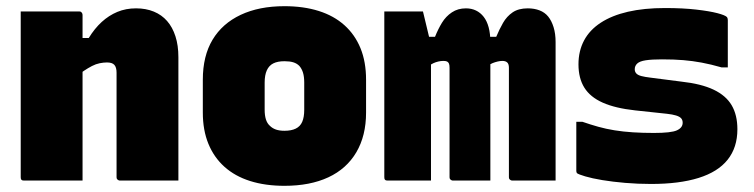

<svg xmlns="http://www.w3.org/2000/svg" viewBox="-20 -584 2440 621"><path d="M557 0Q509 0 462.5 0Q416 0 368 0Q365 0 362.5 -1.5Q360 -3 358.5 -5Q357 -7 357 -11Q357 -67 357 -123.5Q357 -180 357 -236.5Q357 -293 357 -349Q357 -366 350 -374Q343 -382 326 -382Q315 -382 302.5 -379.5Q290 -377 277.5 -370.5Q265 -364 251.5 -355Q238 -346 225 -332V-461H267Q286 -492 309 -513Q332 -534 359.5 -545.5Q387 -557 420 -557Q452 -557 477.5 -546.5Q503 -536 520.5 -516Q538 -496 547.5 -466.5Q557 -437 557 -399Q557 -347 557 -297Q557 -247 557 -197.5Q557 -148 557 -98Q557 -74 557 -49.5Q557 -25 557 0ZM247 0Q220 0 186 0Q152 0 118 0Q84 0 58 0Q55 0 53 -0.5Q51 -1 49.5 -2.5Q48 -4 47.5 -6Q47 -8 47 -11Q47 -66 47 -120.5Q47 -175 47 -230Q47 -285 47 -339.5Q47 -394 47 -449Q47 -476 47 -501Q47 -526 47 -547Q76 -547 110.5 -547Q145 -547 178.5 -547Q212 -547 236 -547Q240 -547 242 -545.5Q244 -544 245.5 -541.5Q247 -539 247 -535Q247 -447 247 -357.5Q247 -268 247 -178.5Q247 -89 247 0Z M900 -564Q962 -564 1011 -548.5Q1060 -533 1094 -502.5Q1128 -472 1146 -428Q1164 -384 1164 -326V-220Q1164 -145 1132.5 -91.5Q1101 -38 1042 -10.5Q983 17 900 17Q838 17 789 1.5Q740 -14 706 -44.5Q672 -75 654 -119Q636 -163 636 -220V-326Q636 -403 667.5 -455.5Q699 -508 758.5 -536Q818 -564 900 -564ZM900 -386Q878 -386 864 -379Q850 -372 843 -356.5Q836 -341 836 -317V-229Q836 -211 840 -198Q844 -185 853 -177Q861 -169 872.5 -165Q884 -161 900 -161Q922 -161 936.5 -168Q951 -175 957.5 -190Q964 -205 964 -229V-317Q964 -336 960 -349Q956 -362 948 -371Q940 -379 928.5 -382.5Q917 -386 900 -386Z M1777 0Q1753 0 1729.5 0Q1706 0 1683 0Q1660 0 1637 0Q1634 0 1631.5 -1.5Q1629 -3 1627.5 -5Q1626 -7 1626 -11Q1626 -24 1626 -53Q1626 -82 1626 -120.5Q1626 -159 1626 -202.5Q1626 -246 1626 -288Q1626 -330 1626 -365Q1626 -377 1620.5 -382Q1615 -387 1605 -387Q1598 -387 1589.5 -385Q1581 -383 1573.5 -380Q1566 -377 1560 -372L1541 -465H1585Q1595 -489 1607 -510Q1619 -531 1638 -544Q1657 -557 1687 -557Q1708 -557 1725 -550.5Q1742 -544 1753 -530.5Q1764 -517 1770.5 -496Q1777 -475 1777 -448Q1777 -405 1777 -356.5Q1777 -308 1777 -261Q1777 -214 1777 -172Q1777 -130 1777 -99Q1777 -74 1777 -49.5Q1777 -25 1777 0ZM1566 0Q1546 0 1525.5 0Q1505 0 1485 0Q1465 0 1445 0Q1442 0 1439.5 -1.5Q1437 -3 1435.5 -5Q1434 -7 1434 -11Q1434 -24 1434 -53.5Q1434 -83 1434 -121Q1434 -159 1434 -202Q1434 -245 1434 -287Q1434 -329 1434 -365Q1434 -374 1432 -378.5Q1430 -383 1426 -385Q1422 -387 1414 -387Q1406 -387 1397.5 -385Q1389 -383 1381.5 -379.5Q1374 -376 1366 -370L1338 -465H1387Q1397 -490 1409.5 -510.5Q1422 -531 1441.5 -544Q1461 -557 1487 -557Q1505 -557 1519.5 -550Q1534 -543 1544.5 -529.5Q1555 -516 1560.5 -495.5Q1566 -475 1566 -448Q1566 -409 1566 -359Q1566 -309 1566 -251.5Q1566 -194 1566 -130.5Q1566 -67 1566 0ZM1374 0Q1360 0 1341.5 0Q1323 0 1304 0Q1285 0 1267 0Q1249 0 1234 0Q1231 0 1229 -0.5Q1227 -1 1225.5 -2.5Q1224 -4 1223.5 -6Q1223 -8 1223 -11Q1223 -84 1223 -157Q1223 -230 1223 -303Q1223 -376 1223 -448Q1223 -474 1223 -499Q1223 -524 1223 -547Q1239 -547 1258.5 -547Q1278 -547 1296.5 -547Q1315 -547 1328.5 -547Q1342 -547 1348 -547Q1348 -547 1352 -530.5Q1356 -514 1361 -493Q1366 -472 1370 -455.5Q1374 -439 1374 -438Q1374 -366 1374 -292.5Q1374 -219 1374 -146.5Q1374 -74 1374 0Z M2095 -154Q2151 -154 2169.5 -162.5Q2188 -171 2188 -187Q2188 -196 2183 -201.5Q2178 -207 2166.5 -210.5Q2155 -214 2137 -216L2034 -227Q1970 -234 1929.5 -252Q1889 -270 1870 -300.5Q1851 -331 1851 -376Q1851 -419 1869 -453Q1887 -487 1923 -510.5Q1959 -534 2011 -546Q2063 -558 2131 -558Q2189 -558 2232 -553Q2275 -548 2300 -541.5Q2325 -535 2331 -529Q2332 -528 2332.5 -526.5Q2333 -525 2333.5 -523.5Q2334 -522 2334 -519Q2334 -481 2334 -442.5Q2334 -404 2334 -366H2314Q2279 -376 2249.5 -381.5Q2220 -387 2190 -389.5Q2160 -392 2121 -392Q2088 -392 2068.5 -389Q2049 -386 2041 -378.5Q2033 -371 2033 -360Q2033 -352 2038 -346.5Q2043 -341 2054.5 -338Q2066 -335 2083 -333L2184 -320Q2248 -313 2288 -294Q2328 -275 2346.5 -243.5Q2365 -212 2365 -166Q2365 -107 2333.5 -67.5Q2302 -28 2239.5 -8.5Q2177 11 2086 11Q2043 11 2002 7.5Q1961 4 1928 -1.5Q1895 -7 1873 -13.5Q1851 -20 1846 -24Q1845 -26 1844.5 -27.5Q1844 -29 1844 -31Q1844 -71 1844 -110.5Q1844 -150 1844 -190H1864Q1890 -181 1915 -174Q1940 -167 1968 -162.5Q1996 -158 2027.5 -156Q2059 -154 2095 -154Z"/></svg>

Font: Recursive Monospace Black
Style: Regular
Weight: 900
Version: Version 1.047